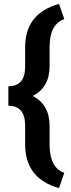

<svg xmlns="http://www.w3.org/2000/svg" viewBox="-20 -800 370 996"><path d="M286.1 175.8Q110.4 126.5 110.4 -51.3V-148.4Q110.4 -251.5 23.4 -251.5V-352.5Q108.4 -352.5 110.4 -449.7V-553.2Q110.4 -643.6 154.3 -699.2Q198.2 -754.9 286.1 -779.8L313.5 -701.2Q276.4 -687.5 257.3 -653.6Q238.3 -619.6 237.3 -559.6V-457Q237.3 -346.7 149.9 -302.2Q237.3 -257.3 237.3 -146.5V-43Q239.7 71.3 313.5 96.7Z"/></svg>

Font: MAUL Bold
Style: Bold
Weight: 700
Designer: MAUL
Version: Version 1.0; 2020; ttfautohint (v1.8.3)